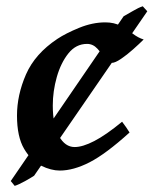

<svg xmlns="http://www.w3.org/2000/svg" viewBox="-20 -529 494 618"><path d="M442.4 -401.9Q428.7 -388.2 408.7 -370.4Q388.7 -352.5 369.6 -339.6Q350.6 -326.7 340.3 -326.7Q330.1 -326.7 318.8 -341.8Q307.6 -356.9 293.5 -372.3Q279.3 -387.7 260.3 -387.7Q224.6 -387.7 200.2 -357.2Q175.8 -326.7 162.8 -281Q149.9 -235.4 149.9 -189.5Q149.9 -126.5 169.7 -91.1Q189.5 -55.7 220.2 -55.7Q246.1 -55.7 283.4 -75Q320.8 -94.2 373 -137.2Q377 -132.3 386 -119.4Q395 -106.4 397 -102.5Q320.3 -33.2 268.3 -6.6Q216.3 20 172.4 20Q144.5 20 112.5 4.4Q80.6 -11.2 57.6 -50Q34.7 -88.9 34.7 -157.2Q34.7 -223.1 63.7 -289.6Q92.8 -356 164.6 -403.8Q191.9 -421.9 234.9 -439.5Q277.8 -457 318.8 -457Q347.7 -457 368.7 -445.6Q389.6 -434.1 407.2 -420.7Q424.8 -407.2 442.4 -401.9ZM454.1 -492.7 89.8 36.6Q82 42 61 53.7Q40 65.4 27.3 69.3L14.6 53.7L377.9 -476.6Q390.6 -483.4 408.2 -493.9Q425.8 -504.4 439.5 -508.8Z"/></svg>

Font: Gentium Plus
Style: Bold Italic
Weight: 700
Italic angle: -8°
Designer: Victor Gaultney, Annie Olsen, Iska Routamaa, Becca Hirsbrunner
Foundry: SIL International
Version: Version 6.101